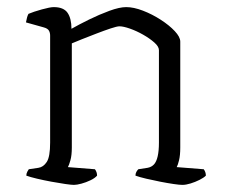

<svg xmlns="http://www.w3.org/2000/svg" viewBox="-20 -520 636 540"><path d="M188 0Q181 0 163.5 -2.5Q146 -5 124.5 -9Q103 -13 84 -17.5Q65 -22 54 -26Q54 -32 57 -37.5Q60 -43 61 -44L88 -48Q102 -50 111.5 -64.5Q121 -79 121 -119V-420Q121 -428 117.5 -434Q114 -440 103 -443L53 -457Q55 -466 56 -470.5Q57 -475 60 -481Q74 -487 97.5 -493.5Q121 -500 131 -500Q159 -500 170 -484Q181 -468 181 -439Q202 -451 230.5 -465Q259 -479 287.5 -489.5Q316 -500 335 -500Q356 -500 382 -490Q408 -480 432 -464.5Q456 -449 471.5 -432.5Q487 -416 487 -403V-105Q487 -83 483.5 -69Q480 -55 477 -50L553 -44Q556 -40 557.5 -35.5Q559 -31 559 -26Q553 -20 541 -14Q529 -8 516 -4Q503 0 493 0Q485 0 468 -2.5Q451 -5 430.5 -9Q410 -13 391 -17.5Q372 -22 361 -26Q361 -32 363.5 -36.5Q366 -41 369 -44L395 -48Q406 -50 413 -57.5Q420 -65 423.5 -80.5Q427 -96 427 -119V-379Q427 -389 414 -400.5Q401 -412 382.5 -422.5Q364 -433 345.5 -439.5Q327 -446 316 -446Q309 -446 291 -440Q273 -434 251 -425.5Q229 -417 210 -409.5Q191 -402 182 -398V-105Q182 -83 178 -69Q174 -55 171 -50L247 -44Q250 -40 251.5 -35.5Q253 -31 253 -26Q247 -19 234.5 -13Q222 -7 209 -3.5Q196 0 188 0Z"/></svg>

Font: Texturina 12pt Thin
Style: Regular
Weight: 250
Designer: Guillermo Torres Carreño
Foundry: Omnibus-Type
Version: Version 1.002